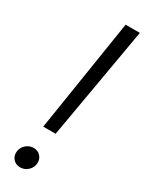

<svg xmlns="http://www.w3.org/2000/svg" viewBox="-196 -761 611 800"><g transform="rotate(30 109.0 -360.5)"><path d="M64.5 -188 149.4 -727.5H217.8L124 -188ZM65.9 7.3Q43.5 7.3 30.5 -8.3Q17.6 -23.9 21 -45.9Q24.4 -65.4 39.8 -78.4Q55.2 -91.3 74.2 -91.3Q96.7 -91.3 109.6 -75.7Q122.6 -60.1 119.1 -38.1Q115.7 -18.6 100.3 -5.6Q85 7.3 65.9 7.3Z"/></g></svg>

Font: Inter Display Light
Style: Italic
Weight: 300
Italic angle: -9.39999°
Designer: Rasmus Andersson
Foundry: rsms
Version: Version 4.000;git-a52131595